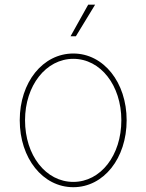

<svg xmlns="http://www.w3.org/2000/svg" viewBox="-20 -780 619 812"><path d="M290 11.7C418.5 11.7 515.6 -110.4 515.6 -271.5C515.6 -431.6 418 -553.7 290 -553.7C161.1 -553.7 63.5 -432.1 63.5 -271.5C63.5 -110.4 161.1 11.7 290 11.7ZM290 -10.7C173.8 -10.7 85.9 -123 85.9 -271.5C85.9 -418.5 174.8 -531.2 290 -531.2C405.3 -531.2 493.2 -418.9 493.2 -271.5C493.2 -123 405.8 -10.7 290 -10.7ZM278.3 -626.5H300.8L382.3 -760.3H353Z"/></svg>

Font: Raveo Thin
Style: Regular
Weight: 100
Designer: Jakub Foglar, Rasmus Andersson (Inter)
Foundry: Jakubfoglar.com
Version: Version 1.100;Glyphs 3.2.3 (3260)